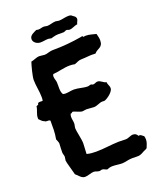

<svg xmlns="http://www.w3.org/2000/svg" viewBox="-154 -945 848 1032"><g transform="rotate(-20 270.0 -429.5)"><path d="M526 -106C517 -111 513 -120 502 -119L498 -118C492 -130 483 -135 471 -135C457 -135 443 -124 427 -124C413 -124 400 -125 386 -125C343 -124 299 -116 256 -116C238 -116 220 -117 202 -122C202 -142 205 -162 205 -182C205 -207 192 -255 192 -272C192 -281 196 -291 196 -300C196 -312 192 -324 192 -337C192 -343 193 -349 196 -355C203 -353 204 -361 209 -361C218 -361 246 -345 260 -345C268 -345 275 -348 283 -348C298 -348 312 -345 326 -345C345 -345 361 -358 378 -358C382 -358 387 -357 392 -358C409 -364 445 -390 445 -411C445 -424 435 -435 435 -448C419 -450 407 -468 390 -468C380 -468 373 -461 364 -461C358 -461 355 -465 352 -465C345 -465 339 -461 333 -461C306 -461 282 -471 256 -471C240 -471 223 -466 207 -466C202 -466 197 -467 193 -468C180 -487 186 -516 184 -539C183 -551 177 -562 177 -574C177 -579 178 -583 181 -587C214 -589 245 -600 279 -600C289 -600 298 -599 308 -597C325 -602 332 -610 352 -610C377 -610 401 -615 425 -613H432C450 -636 480 -628 480 -672C480 -685 476 -697 473 -710C455 -714 436 -721 417 -721C412 -721 406 -721 402 -719C401 -721 398 -725 396 -725C392 -725 389 -723 386 -723C334 -714 279 -709 227 -709C199 -709 191 -700 173 -700C164 -700 153 -703 143 -703C126 -703 111 -693 93 -690C86 -670 71 -613 71 -593C71 -559 80 -526 80 -492C80 -485 80 -478 78 -471H76C69 -471 56 -473 50 -468C52 -458 43 -459 37 -455C35 -433 21 -415 22 -393V-387C31 -379 38 -368 50 -365C53 -361 58 -361 62 -361C66 -361 81 -362 81 -355C81 -318 82 -288 75 -252C78 -243 83 -235 84 -226C83 -222 82 -178 82 -174C82 -165 87 -157 87 -148C87 -141 84 -134 84 -127C84 -117 103 -56 106 -41C121 -30 132 -9 153 -9C171 -9 189 -19 205 -19C216 -19 225 -12 236 -12C242 -12 246 -15 252 -15C263 -15 270 -6 280 -6C290 -11 300 -13 311 -13C329 -13 348 -9 365 -9C382 -9 402 -17 426 -17C457 -17 464 -12 491 -28C499 -33 509 -35 516 -41C522 -56 529 -70 529 -86C529 -93 528 -99 526 -106ZM403 -822C403 -838 387 -842 378 -851C373 -852 369 -853 364 -853C345 -853 327 -846 308 -846C302 -846 295 -849 289 -849C272 -849 256 -841 239 -841C233 -841 227 -844 220 -844C210 -844 199 -839 188 -839C184 -839 180 -840 176 -841C160 -833 135 -825 135 -803C135 -782 158 -770 175 -770C191 -770 205 -774 220 -774C226 -774 231 -771 237 -771C241 -771 259 -779 278 -779C289 -779 300 -778 311 -779C317 -780 323 -785 329 -785C335 -785 339 -781 345 -781C362 -781 377 -793 393 -794C395 -804 403 -814 403 -822Z"/></g></svg>

Font: Margarine
Style: Regular
Weight: 400
Designer: Astigmatic (AOETI)
Foundry: Astigmatic (AOETI)
Version: Version 1.000